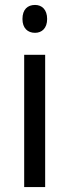

<svg xmlns="http://www.w3.org/2000/svg" viewBox="-20 -758 281 778"><path d="M122 -738C92 -738 71 -720 71 -681C71 -644 92 -625 122 -625C150 -625 171 -644 171 -681C171 -719 150 -738 122 -738ZM163 -536H78V0H163Z"/></svg>

Font: Noto Sans Sinhala SemiCondensed
Style: Regular
Weight: 400
Width: 4
Designer: Jelle Bosma - Monotype Design Team
Foundry: Monotype Imaging Inc.
Version: Version 2.006